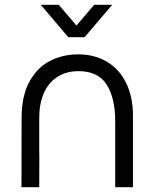

<svg xmlns="http://www.w3.org/2000/svg" viewBox="-20 -780 634 800"><path d="M447.5 -760 332.5 -625H264.5L150 -760H225L298.5 -673.5L372.5 -760ZM534 -297V0H460V-275.5Q460 -372 424.2 -427.8Q388.5 -483.5 308 -483.5Q256.5 -483.5 219.5 -460Q182.5 -436.5 163 -392.5Q143.5 -348.5 143.5 -288V-146L144 -122L143.5 0H69.5L70 -288Q70 -380 102.5 -439.5Q135 -499 188.2 -526.2Q241.5 -553.5 306 -553.5Q373.5 -553.5 425.2 -523Q477 -492.5 505.5 -434.5Q534 -376.5 534 -297Z"/></svg>

Font: CCSD_manrope
Style: Regular
Weight: 400
Designer: Mikhail Sharanda
Foundry: Mikhail Sharanda
Version: Version 4.503